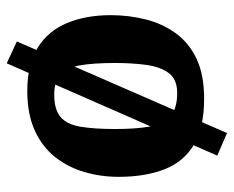

<svg xmlns="http://www.w3.org/2000/svg" viewBox="-82 -530 694 570"><g transform="rotate(-90 265.0 -245.0)"><path d="M155 82 88 53 362 -572 427 -542ZM257 14Q172 14 121 -16Q70 -46 47.5 -103.5Q25 -161 25 -240Q25 -292 39 -340.5Q53 -389 83 -427.5Q113 -466 162 -488.5Q211 -511 280 -511Q360 -511 409.5 -479.5Q459 -448 482 -392Q505 -336 505 -263Q505 -210 492.5 -160Q480 -110 451.5 -70.5Q423 -31 375.5 -8.5Q328 14 257 14ZM274 -66Q315 -66 333.5 -91.5Q352 -117 357.5 -159Q363 -201 363 -250Q363 -315 356 -354.5Q349 -394 329 -412.5Q309 -431 269 -431Q225 -431 203 -412.5Q181 -394 174 -354Q167 -314 167 -250Q167 -190 174 -149Q181 -108 204 -87Q227 -66 274 -66Z"/></g></svg>

Font: Faustina Light
Style: Bold
Weight: 700
Version: Version 1.200